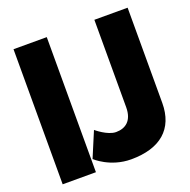

<svg xmlns="http://www.w3.org/2000/svg" viewBox="-144 -966 1113 1122"><g transform="rotate(-20 412.0 -405.0)"><path d="M264 -825H57.2V15H264ZM766.8 -825H560V-281C560 -198 514.8 -165 455.5 -165C402.7 -165 337.8 -221 337.8 -221L271.8 -64C271.8 -64 354.2 15 484 15C665.5 15 766.8 -71 766.8 -233Z"/></g></svg>

Font: Hussar
Style: BdWide
Weight: 700
Foundry: Cannot Into Space Fonts
Version: Version 2.00